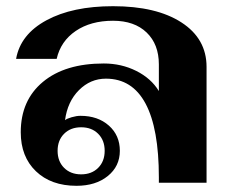

<svg xmlns="http://www.w3.org/2000/svg" viewBox="-20 -590 741 620"><path d="M47 -163Q47 -266 118.5 -325.5Q190 -385 315 -385Q372 -385 420 -361Q468 -337 493 -296V-382Q493 -447 453.5 -485Q414 -523 345 -523Q273 -523 224.5 -490Q176 -457 163 -400H32Q46 -479 130 -524.5Q214 -570 345 -570Q485 -570 566 -517.5Q647 -465 647 -374V0H493V-17Q493 -175 450 -255.5Q407 -336 322 -336Q272 -336 235 -299Q198 -262 190 -202Q196 -207 211.5 -211.5Q227 -216 240 -216Q296 -216 331.5 -184.5Q367 -153 367 -103Q367 -53 328 -21.5Q289 10 227 10Q145 10 96 -37Q47 -84 47 -163ZM318 -103Q318 -137 297 -158Q276 -179 242 -179Q208 -179 187 -158Q166 -137 166 -103Q166 -69 187 -48Q208 -27 242 -27Q276 -27 297 -48Q318 -69 318 -103Z"/></svg>

Font: Fahkwang
Style: Bold
Weight: 700
Designer: Suppakit Chalermlarp | Katatrad Co.,Ltd.
Foundry: Cadson Demak Co.,Ltd.
Version: Version 1.000; ttfautohint (v1.6)